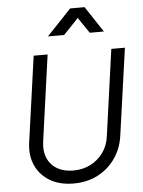

<svg xmlns="http://www.w3.org/2000/svg" viewBox="-64 -1049 829 1111"><g transform="rotate(-5 350.0 -493.5)"><path d="M319 12Q238 12 181.5 -21.5Q125 -55 98.5 -113Q72 -171 82 -245L152 -745H233L163 -243Q156 -189 173.5 -148.5Q191 -108 229.5 -85.5Q268 -63 323 -63Q378 -63 422.5 -85.5Q467 -108 496.5 -148.5Q526 -189 533 -243L603 -745H682L611 -241Q601 -167 561.5 -110Q522 -53 460 -20.5Q398 12 319 12ZM244 -849 386 -999H470L569 -849H487L425 -940L338 -849Z"/></g></svg>

Font: Plus Jakarta Sans
Style: Italic
Weight: 400
Italic angle: -8°
Designer: Gumpita Rahayu
Foundry: Tokotype
Version: Version 2.006